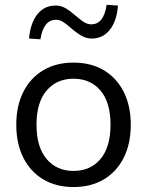

<svg xmlns="http://www.w3.org/2000/svg" viewBox="-20 -749 596 778"><path d="M277.9 8.9Q207.2 8.9 155.2 -22.1Q103.2 -53.1 74.6 -109.8Q46 -166.5 46 -243.4Q46 -320.3 74.6 -376.8Q103.2 -433.3 155.2 -464.3Q207.2 -495.3 277.9 -495.3Q348.7 -495.3 400.7 -464.3Q452.7 -433.3 481.3 -376.7Q509.9 -320.2 509.9 -243.4Q509.9 -166.5 481.3 -109.8Q452.7 -53.1 400.7 -22.1Q348.7 8.9 277.9 8.9ZM277.8 -56.4Q346.7 -56.4 387.3 -104.8Q427.9 -153.3 427.9 -243.6Q427.9 -334 387.3 -382Q346.7 -430 277.8 -430Q209.7 -430 168.8 -382Q127.9 -334 127.9 -243.6Q127.9 -153.3 168.8 -104.8Q209.7 -56.4 277.8 -56.4ZM143.8 -589.8 97.7 -592.8Q103.2 -655.9 131.5 -691.2Q159.8 -726.5 205 -726.5Q226.9 -726.5 245.4 -715.9Q263.9 -705.3 287.9 -684.2Q309.9 -665 323.2 -657.7Q336.5 -650.4 349.5 -650.4Q375.5 -650.4 391 -670.5Q406.5 -690.7 412 -729.4L458.1 -726.5Q453.1 -663.3 424.8 -628Q396.5 -592.8 351.9 -592.8Q331.4 -592.8 312.9 -602.6Q294.4 -612.5 267.9 -635.1Q246.9 -653.7 233.9 -661.3Q220.9 -668.8 206.9 -668.8Q181.3 -668.8 165.6 -648.9Q149.8 -629 143.8 -589.8Z"/></svg>

Font: Nunito Sans 12pt ExtraLight
Style: Regular
Weight: 200
Designer: Vernon Adams
Foundry: Vernon Adams
Version: Version 3.101;gftools[0.9.27]